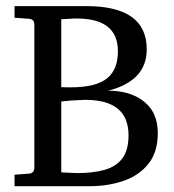

<svg xmlns="http://www.w3.org/2000/svg" viewBox="-20 -644 584 644"><path d="M509.3 -197.8Q509.3 -133.8 477.8 -94.5Q446.3 -55.2 394.3 -37.4Q342.3 -19.5 280.8 -19.5H28.8V-58.1L76.7 -61.5Q95.2 -63 95.2 -81.5V-561.5Q95.2 -579.6 76.7 -581.1L28.8 -584.5V-623.5H270Q472.2 -623.5 472.2 -478.5Q472.2 -372.6 342.8 -339.8Q411.6 -339.8 456.1 -308.6Q509.3 -271.5 509.3 -197.8ZM375.5 -472.2Q375.5 -582 236.8 -582Q225.6 -582 206.5 -580.6Q197.3 -580.1 191.9 -579.8Q186.5 -579.6 185.5 -579.6V-351.6Q196.8 -351.1 205.1 -351.1Q213.4 -351.1 217.8 -351.1Q303.2 -351.1 340.3 -382.3Q375.5 -411.6 375.5 -472.2ZM411.1 -190.4Q411.1 -309.1 266.1 -309.1Q257.3 -309.1 232.7 -307.6Q208 -306.2 185.5 -303.7V-65.9Q205.6 -64.9 219.5 -64.2Q233.4 -63.5 241.2 -63.5Q291.5 -63.5 329.8 -74Q368.2 -84.5 389.6 -111.8Q411.1 -139.2 411.1 -190.4Z"/></svg>

Font: Annapurna SIL
Style: Regular
Weight: 400
Designer: Peter Martin, Annie Olsen
Foundry: SIL International
Version: Version 2.000